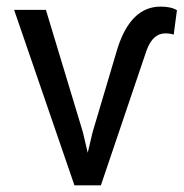

<svg xmlns="http://www.w3.org/2000/svg" viewBox="-20 -558 553 578"><path d="M204.1 0 22.5 -528.3H118.2L229.5 -160.2L244.1 -98.1L258.8 -160.2L334 -413.1Q374 -538.1 463.4 -538.1Q495.1 -538.1 512.7 -527.3L502.9 -453.6Q493.7 -457.5 477.5 -457.5Q439.5 -457.5 420.9 -405.3L283.7 0Z"/></svg>

Font: Bert Sans Medium
Style: Regular
Weight: 500
Designer: Christian Robertson, Adam Twardoch, & Cristiano Sobral
Foundry: Google
Version: Version 12.135;January 10, 2020;FontCreator 12.0.0.2547 64-b